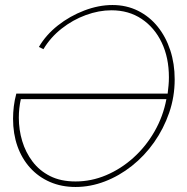

<svg xmlns="http://www.w3.org/2000/svg" viewBox="-20 -735 747 765"><path d="M281 10Q225 10 179 -10Q133 -30 100 -66.5Q67 -103 49.5 -152.5Q32 -202 32 -262Q32 -286 35 -311Q38 -336 45 -362H648Q650 -379 651.5 -394.5Q653 -410 653 -427Q653 -505 624.5 -565Q596 -625 544.5 -659.5Q493 -694 424 -694Q374 -694 322 -675Q270 -656 225.5 -621Q181 -586 153 -539L135 -548Q163 -596 210.5 -633.5Q258 -671 315.5 -693Q373 -715 428 -715Q484 -715 530 -692Q576 -669 608.5 -628.5Q641 -588 658.5 -534.5Q676 -481 676 -419Q676 -349 654 -285.5Q632 -222 594 -168Q556 -114 505.5 -74Q455 -34 397.5 -12Q340 10 281 10ZM281 -12Q344 -12 403 -37Q462 -62 511.5 -106.5Q561 -151 595.5 -211Q630 -271 643 -340H63Q59 -322 57 -303.5Q55 -285 55 -266Q55 -218 68.5 -173Q82 -128 109.5 -91.5Q137 -55 179.5 -33.5Q222 -12 281 -12Z"/></svg>

Font: Raleway Thin Thin
Style: Italic
Weight: 250
Italic angle: -12°
Version: Version 4.026